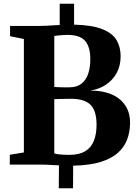

<svg xmlns="http://www.w3.org/2000/svg" viewBox="-20 -882 738 1029"><path d="M295 127 296 4Q278 3.5 262 2.5Q246 1.5 228.8 0.8Q211.5 0 189.5 0H32.5V-52.5L108 -65V-673L34 -688V-743H188Q209 -743 227.8 -744Q246.5 -745 264.5 -746.2Q282.5 -747.5 300 -748V-862H377V-750Q475 -747.5 529.2 -725.5Q583.5 -703.5 605 -666.5Q626.5 -629.5 626.5 -580.5Q626.5 -529.5 605.2 -490.8Q584 -452 547.2 -427.8Q510.5 -403.5 463.5 -396.5Q528.5 -397 576.2 -377Q624 -357 650.5 -318.2Q677 -279.5 677 -224.5Q677 -177.5 662.2 -136.5Q647.5 -95.5 613 -64Q578.5 -32.5 519.8 -14.2Q461 4 372 6L371.5 127ZM351 -52Q405 -52 437 -71.8Q469 -91.5 483.2 -127.8Q497.5 -164 497.5 -213Q497.5 -288.5 464.8 -320.5Q432 -352.5 362 -352.5Q351 -352.5 338 -352.2Q325 -352 312.2 -351.8Q299.5 -351.5 288.8 -351.2Q278 -351 271 -350.5V-60Q279 -57 292.5 -55.2Q306 -53.5 321.5 -52.8Q337 -52 351 -52ZM351 -414Q391.5 -414 416.2 -433.2Q441 -452.5 452.5 -486.2Q464 -520 464 -565Q464 -631 436 -663Q408 -695 341.5 -695Q332 -695 317.8 -694Q303.5 -693 290.5 -691.8Q277.5 -690.5 271 -689.5V-416Q278 -415.5 288.2 -415Q298.5 -414.5 309.5 -414.2Q320.5 -414 331.5 -414Q342.5 -414 351 -414Z"/></svg>

Font: Merriweather 48pt ExtraBold
Style: Regular
Weight: 800
Version: Version 2.100